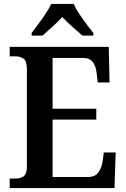

<svg xmlns="http://www.w3.org/2000/svg" viewBox="-20 -951 638 971"><path d="M29 0V-48H58Q83 -48 99.5 -59.5Q116 -71 116 -110V-599Q116 -643 99 -654.5Q82 -666 58 -666H29V-714H530L534 -534H474L469 -579Q466 -614 450 -636Q434 -658 399 -658H246V-401H467V-346H246V-56H425Q461 -56 477.5 -79Q494 -102 499 -135L505 -180H565L559 0ZM140 -784Q154 -803 173.5 -829Q193 -855 211 -882Q229 -909 239 -931H353Q362 -909 380 -882Q398 -855 417.5 -829Q437 -803 452 -784V-771H397Q375 -790 345.5 -816Q316 -842 295 -865Q274 -842 245.5 -816Q217 -790 195 -771H140Z"/></svg>

Font: Noto Serif Tamil SemiCondensed SemiBold
Style: Regular
Weight: 600
Width: 4
Designer: Indian Type Foundry, Tom Grace, and the Monotype Design Team
Foundry: Monotype Imaging Inc.
Version: Version 2.004; ttfautohint (v1.8.4.7-5d5b)